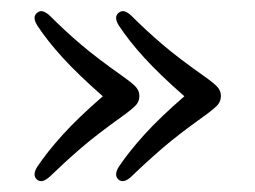

<svg xmlns="http://www.w3.org/2000/svg" viewBox="-20 -408 467 352"><path d="M385 -232Q385 -223 379.5 -216.2Q374 -209.5 354 -195Q307 -161.5 278 -136.5Q249 -111.5 220 -83.5Q206.5 -71.5 197.5 -78.5Q188 -87 198 -102.5Q216 -129.5 244.5 -161Q273 -192.5 318 -231.5Q273 -271 244.5 -302.2Q216 -333.5 198 -361Q188 -377 197.5 -384.5Q203 -389 208.8 -387Q214.5 -385 220 -380Q248.5 -351.5 277.5 -326.8Q306.5 -302 354 -268.5Q374.5 -254 379.8 -247.2Q385 -240.5 385 -232ZM235.5 -232Q235.5 -223 230 -216.2Q224.5 -209.5 204.5 -195Q157.5 -161.5 128.5 -136.5Q99.5 -111.5 70.5 -83.5Q57 -71.5 48 -78.5Q38.5 -87 48.5 -102.5Q66.5 -129.5 95 -161Q123.5 -192.5 168.5 -231.5Q123.5 -271 95 -302.2Q66.5 -333.5 48.5 -361Q38.5 -377 48 -384.5Q53.5 -389 59.2 -387Q65 -385 70.5 -380Q99 -351.5 128 -326.8Q157 -302 204.5 -268.5Q225 -254 230.2 -247.2Q235.5 -240.5 235.5 -232Z"/></svg>

Font: Fraunces 144pt S100 Light
Style: Regular
Weight: 300
Version: Version 1.000; ttfautohint (v1.8.3)